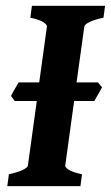

<svg xmlns="http://www.w3.org/2000/svg" viewBox="-20 -635 378 655"><path d="M301.8 -290.5H232.9L202.6 -70.3Q201.7 -64.5 214.6 -55.9Q227.5 -47.4 259.8 -40.5L254.4 0H4.9L10.3 -40.5Q41.5 -47.4 57.9 -55.4Q74.2 -63.5 75.2 -70.3L105.5 -290.5H30.3L17.6 -307.6Q19 -311 22.5 -317.4Q25.9 -323.7 30 -330.6Q34.2 -337.4 37.8 -343.8Q41.5 -350.1 43.5 -354H113.8L140.1 -544.4Q141.1 -550.3 128.2 -559.1Q115.2 -567.9 83.5 -574.7L88.9 -615.2H338.4L333 -574.7Q301.3 -567.9 284.9 -559.6Q268.6 -551.3 267.6 -544.4L241.2 -354H314L328.1 -336.9Z"/></svg>

Font: Gentium Book Basic
Style: Bold Italic
Weight: 700
Italic angle: -8°
Designer: J. Victor Gaultney and Annie Olsen
Foundry: SIL International
Version: Version 1.102; 2013; Maintenance release